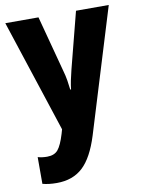

<svg xmlns="http://www.w3.org/2000/svg" viewBox="-88 -611 678 912"><g transform="rotate(-10 251.0 -155.0)"><path d="M2 -550H162L234 -279Q241 -255 245 -230.5Q249 -206 251 -186H255Q257 -206 261.5 -228Q266 -250 273 -278L343 -550H501L318 47Q286 150 237.5 195Q189 240 112 240Q92 240 75 238Q58 236 43 232V103Q53 106 64.5 107.5Q76 109 88 109Q123 109 140.5 88Q158 67 174 14L180 -7Z"/></g></svg>

Font: Noto Sans Condensed ExtraBold
Style: Regular
Weight: 800
Width: 3
Designer: Monotype Design Team
Foundry: Monotype Imaging Inc.
Version: Version 2.013; ttfautohint (v1.8.4.7-5d5b)